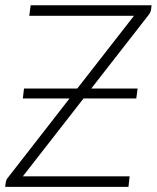

<svg xmlns="http://www.w3.org/2000/svg" viewBox="-24 -728 610 748"><path d="M566.5 -707.5 564.5 -690.5Q563 -680 555.5 -670.5L331.5 -383H512L507 -344.5H301.5L65 -41H481L476.5 0H-4L-1.5 -18Q0 -27.5 6.5 -35.5L247 -344.5H65L69.5 -383H277L498 -666.5H90L95.5 -707.5Z"/></svg>

Font: Lato Light
Style: Italic
Weight: 300
Italic angle: -7°
Designer: Lukasz Dziedzic
Foundry: tyPoland Lukasz Dziedzic
Version: Version 2.007; 2014-02-27